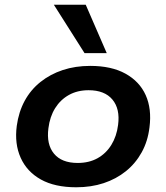

<svg xmlns="http://www.w3.org/2000/svg" viewBox="-20 -783 704 813"><path d="M303 10Q212 10 153 -23Q94 -56 67.5 -115Q41 -174 51 -250Q59 -309 84.5 -356Q110 -403 151.5 -436Q193 -469 246 -486.5Q299 -504 362 -504Q452 -504 511.5 -471Q571 -438 597 -380Q623 -322 613 -244Q606 -185 580 -138Q554 -91 513 -58Q472 -25 419 -7.5Q366 10 303 10ZM309 -93Q357 -93 393 -113Q429 -133 451.5 -169.5Q474 -206 480 -254Q489 -322 456 -361.5Q423 -401 355 -401Q308 -401 272 -381Q236 -361 213.5 -325Q191 -289 185 -240Q176 -172 208.5 -132.5Q241 -93 309 -93ZM338 -558 208 -763H343L432 -558Z"/></svg>

Font: Nunito Sans 10pt SemiExpanded
Style: Bold Italic
Weight: 700
Width: 6
Italic angle: -9°
Designer: Vernon Adams
Foundry: Vernon Adams
Version: Version 3.101;gftools[0.9.27]